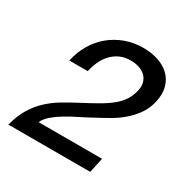

<svg xmlns="http://www.w3.org/2000/svg" viewBox="-109 -802 596 615"><g transform="rotate(30 188.5 -494.5)"><path d="M66.4 -555.2Q73.7 -589.8 90.6 -618.2Q107.4 -646.5 131.6 -666.5Q155.8 -686.5 186.5 -697.8Q217.3 -709 252 -709Q282.2 -709 307.4 -700.7Q332.5 -692.4 349.4 -676.3Q366.2 -660.2 373 -636.7Q379.9 -613.3 373.5 -583Q367.7 -555.2 353.3 -533.7Q338.9 -512.2 319.3 -494.9Q299.8 -477.5 276.4 -463.9Q252.9 -450.2 229.5 -438Q205.6 -424.8 181.9 -413.1Q158.2 -401.4 137.9 -389.2Q117.7 -377 102.3 -363.8Q86.9 -350.6 79.6 -335H314.5L302.7 -279.8H0Q9.8 -317.9 26.1 -344.5Q42.5 -371.1 63.7 -390.6Q85 -410.2 109.9 -425Q134.8 -439.9 162.1 -454.1Q194.8 -471.2 219.5 -485.4Q244.1 -499.5 261.7 -513.9Q279.3 -528.3 290 -544.9Q300.8 -561.5 305.7 -584Q309.1 -600.1 305.4 -613Q301.8 -626 292.5 -635Q283.2 -644 269 -648.9Q254.9 -653.8 237.3 -653.8Q214.8 -653.8 197.5 -645.8Q180.2 -637.7 167.5 -624Q154.8 -610.4 146.7 -592.5Q138.7 -574.7 134.3 -555.2Z"/></g></svg>

Font: XB Khoramshahr
Style: Italic
Weight: 400
Italic angle: -12°
Designer: Behnam
Foundry: Irmug
Version: Version 8.005 2009